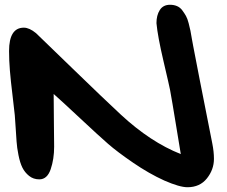

<svg xmlns="http://www.w3.org/2000/svg" viewBox="-20 -701 950 805"><path d="M669 56Q605 27 538.5 -18.5Q472 -64 433 -98Q394 -132 316 -205Q238 -278 205 -307Q205 -258 206 -186.5Q207 -115 207 -86Q207 -34 192.5 8.5Q178 51 145 51Q120 51 102 36.5Q84 22 74 2Q64 -18 57.5 -50.5Q51 -83 49.5 -107.5Q48 -132 45.5 -167.5Q43 -203 42 -218Q40 -240 32.5 -301Q25 -362 21.5 -405Q18 -448 18 -487Q18 -585 80 -585Q103 -585 131 -562Q154 -540 284.5 -413.5Q415 -287 486 -221Q611 -105 738 -55Q733 -84 717.5 -179.5Q702 -275 693 -324Q690 -340 665.5 -444.5Q641 -549 636 -604Q636 -637 650 -659Q664 -681 693 -681Q709 -681 722 -675.5Q735 -670 744 -658Q753 -646 759.5 -634.5Q766 -623 771 -603.5Q776 -584 778.5 -572Q781 -560 784.5 -538Q788 -516 790 -508Q804 -433 870 -100Q877 -65 877 -35Q877 10 847.5 47Q818 84 766 84Q733 84 669 56Z"/></svg>

Font: Because We Learn
Style: Regular
Weight: 400
Designer: Liz Wetzel, Aaron Williamson, Russ McMullin
Foundry: Red Hat
Version: Version 1.000